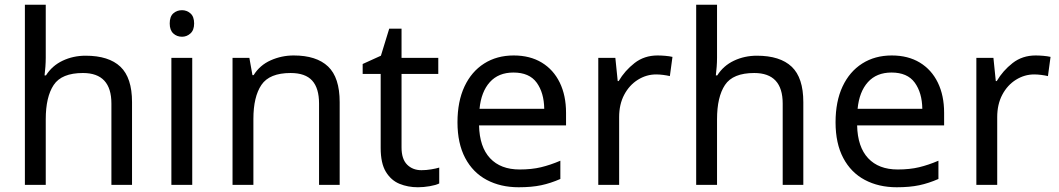

<svg xmlns="http://www.w3.org/2000/svg" viewBox="-20 -780 4467 810"><path d="M173 -537Q173 -518 171.5 -498Q170 -478 168 -462H174Q200 -503 244.5 -524Q289 -545 341 -545Q439 -545 488 -498.5Q537 -452 537 -349V0H450V-343Q450 -472 330 -472Q240 -472 206.5 -421.5Q173 -371 173 -277V0H85V-760H173Z M791 -536V0H703V-536ZM748 -737Q768 -737 783.5 -723.5Q799 -710 799 -681Q799 -653 783.5 -639Q768 -625 748 -625Q726 -625 711 -639Q696 -653 696 -681Q696 -710 711 -723.5Q726 -737 748 -737Z M1219 -546Q1315 -546 1364 -499.5Q1413 -453 1413 -349V0H1326V-343Q1326 -408 1297 -440Q1268 -472 1206 -472Q1117 -472 1083 -422Q1049 -372 1049 -278V0H961V-536H1032L1045 -463H1050Q1076 -505 1122 -525.5Q1168 -546 1219 -546Z M1758 -62Q1778 -62 1799 -65.5Q1820 -69 1833 -73V-6Q1819 1 1793 5.5Q1767 10 1743 10Q1701 10 1665.5 -4.5Q1630 -19 1608 -55Q1586 -91 1586 -156V-468H1510V-510L1587 -545L1622 -659H1674V-536H1829V-468H1674V-158Q1674 -109 1697.5 -85.5Q1721 -62 1758 -62Z M2147 -546Q2216 -546 2265.5 -516Q2315 -486 2341.5 -431.5Q2368 -377 2368 -304V-251H2001Q2003 -160 2047.5 -112.5Q2092 -65 2172 -65Q2223 -65 2262.5 -74.5Q2302 -84 2344 -102V-25Q2303 -7 2263 1.5Q2223 10 2168 10Q2092 10 2033.5 -21Q1975 -52 1942.5 -113.5Q1910 -175 1910 -264Q1910 -352 1939.5 -415Q1969 -478 2022.5 -512Q2076 -546 2147 -546ZM2146 -474Q2083 -474 2046.5 -433.5Q2010 -393 2003 -321H2276Q2275 -389 2244 -431.5Q2213 -474 2146 -474Z M2754 -546Q2769 -546 2786.5 -544.5Q2804 -543 2817 -540L2806 -459Q2793 -462 2777.5 -464Q2762 -466 2748 -466Q2707 -466 2671 -443.5Q2635 -421 2613.5 -380.5Q2592 -340 2592 -286V0H2504V-536H2576L2586 -438H2590Q2616 -482 2657 -514Q2698 -546 2754 -546Z M3005 -537Q3005 -518 3003.5 -498Q3002 -478 3000 -462H3006Q3032 -503 3076.5 -524Q3121 -545 3173 -545Q3271 -545 3320 -498.5Q3369 -452 3369 -349V0H3282V-343Q3282 -472 3162 -472Q3072 -472 3038.5 -421.5Q3005 -371 3005 -277V0H2917V-760H3005Z M3742 -546Q3811 -546 3860.5 -516Q3910 -486 3936.5 -431.5Q3963 -377 3963 -304V-251H3596Q3598 -160 3642.5 -112.5Q3687 -65 3767 -65Q3818 -65 3857.5 -74.5Q3897 -84 3939 -102V-25Q3898 -7 3858 1.5Q3818 10 3763 10Q3687 10 3628.5 -21Q3570 -52 3537.5 -113.5Q3505 -175 3505 -264Q3505 -352 3534.5 -415Q3564 -478 3617.5 -512Q3671 -546 3742 -546ZM3741 -474Q3678 -474 3641.5 -433.5Q3605 -393 3598 -321H3871Q3870 -389 3839 -431.5Q3808 -474 3741 -474Z M4349 -546Q4364 -546 4381.5 -544.5Q4399 -543 4412 -540L4401 -459Q4388 -462 4372.5 -464Q4357 -466 4343 -466Q4302 -466 4266 -443.5Q4230 -421 4208.5 -380.5Q4187 -340 4187 -286V0H4099V-536H4171L4181 -438H4185Q4211 -482 4252 -514Q4293 -546 4349 -546Z"/></svg>

Font: Noto Sans Adlam Unjoined
Style: Regular
Weight: 400
Designer: Mark Jamra, Neil Patel
Foundry: JamraPatel LLC
Version: Version 3.001